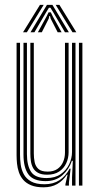

<svg xmlns="http://www.w3.org/2000/svg" viewBox="-20 -780 420 807"><path d="M163 7.3Q131.5 7.3 110.7 -1.3Q89.9 -9.9 77.6 -24.2Q65.3 -38.5 59.3 -56.3Q53.3 -74 51.5 -92.4Q49.7 -110.7 49.7 -127.2V-600H64.2V-129.7Q64.2 -110.2 67 -88.5Q69.9 -66.8 79.8 -48Q89.8 -29.2 110.5 -17.4Q131.2 -5.6 167.1 -5.6Q203.8 -5.6 230.1 -22.7Q256.4 -39.8 272.8 -71.2H276.8L269.7 -12.6V0H255L255 -5.6L264.1 -45.8H261.2Q244.7 -20.4 220.4 -6.5Q196.1 7.3 163 7.3ZM311.8 0V-600H326.3V0ZM178.4 -45.7Q154 -45.7 139.8 -53.7Q125.5 -61.7 118.6 -74.8Q111.8 -87.9 109.7 -103.5Q107.6 -119.2 107.6 -134.5V-600H122.1V-135.3Q122.1 -116.2 125.6 -98.6Q129.2 -81 141.5 -69.8Q153.8 -58.7 180.3 -58.7Q205 -58.7 221.1 -69.7Q237.2 -80.8 245.1 -99.1Q253.1 -117.4 253.1 -138.8V-600H268.3V-139.9Q268.3 -115.4 258.4 -93.9Q248.5 -72.3 228.6 -59Q208.7 -45.7 178.4 -45.7ZM170.7 -18.7Q119.5 -19.1 99.1 -47.5Q78.7 -75.9 78.7 -130.5V-600H93.2V-132.1Q93.2 -84.7 110.4 -58.2Q127.6 -31.6 175.4 -31.6Q211.6 -31.6 235.3 -48.3Q259.1 -64.9 270.9 -90.2Q282.7 -115.4 282.7 -141V-600H297.3V0H282.8V-35L286.1 -104.2H282.1Q269.9 -67.5 241.8 -43Q213.7 -18.4 170.7 -18.7ZM76.8 -644.4 148 -759.6H163.7L92.9 -644.4ZM108.2 -644.4 177.4 -759.6H200.3L269.5 -644.4H253L204 -728L191.9 -747.6H185.8L173.7 -727.9L124.7 -644.4ZM139.2 -644.4 175.7 -710.9 184.2 -728.3H193.5L201.9 -710.9L238.9 -644.4H222.4L193 -701.6L190.2 -712.8H187.4L184.8 -701.6L155.7 -644.4ZM284.7 -644.4 214 -759.6H229.7L300.8 -644.4Z"/></svg>

Font: Big Shoulders Inline Display SC Thin
Style: Regular
Weight: 100
Designer: Patric King
Foundry: XO Type Co
Version: Version 2.002